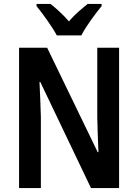

<svg xmlns="http://www.w3.org/2000/svg" viewBox="-20 -957 703 977"><path d="M269 -777H394C416 -821 465 -887 497 -926V-937H426C395 -911 363 -887 331 -848C300 -884 264 -916 237 -937H166V-926C199 -885 247 -819 269 -777ZM586 0V-714H475V-358C476 -305 478 -255 481 -183H477L220 -714H77V0H188V-361C186 -414 185 -467 181 -540H185L443 0Z"/></svg>

Font: Noto Sans Telugu Condensed SemiBold
Style: Regular
Weight: 600
Width: 3
Designer: Jelle Bosma - Monotype Design Team
Foundry: Monotype Imaging Inc.
Version: Version 2.005